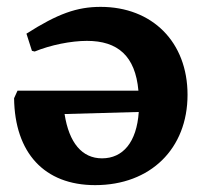

<svg xmlns="http://www.w3.org/2000/svg" viewBox="-20 -528 596 559"><path d="M273 -508C204 -508 148 -488 57 -430L73 -380L81 -378C127 -397 187 -409 233 -409C323 -409 374 -365 383 -264H31L21 -242C23 -83 109 11 257 11C418 11 526 -95 526 -252C526 -406 423 -508 273 -508ZM277 -67C219 -67 181 -112 168 -196L384 -202C378 -114 338 -67 277 -67Z"/></svg>

Font: Alegreya SC
Style: Bold
Weight: 700
Designer: Juan Pablo del Peral
Foundry: Huerta Tipografica
Version: Version 2.007;PS 002.007;hotconv 1.0.88;makeotf.lib2.5.64775